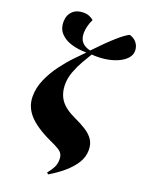

<svg xmlns="http://www.w3.org/2000/svg" viewBox="-185 -885 910 1201"><g transform="rotate(20 270.0 -284.5)"><path d="M293 229 283 220Q304 194 316 171Q328 148 328 118Q328 96 320.5 82Q313 68 292.5 55.5Q272 43 232 25Q129 -23 82 -76Q35 -129 35 -197Q35 -255 59.5 -311Q84 -367 120.5 -416.5Q157 -466 194.5 -505Q232 -544 257 -569Q203 -569 156.5 -583Q110 -597 82.5 -627.5Q55 -658 57 -707Q58 -747 84.5 -772.5Q111 -798 155 -798Q179 -798 196 -790.5Q213 -783 224 -773Q212 -748 206 -724Q200 -700 200 -679Q200 -640 219.5 -618.5Q239 -597 275 -589Q347 -665 398 -710Q449 -755 475 -766Q506 -757 523 -734.5Q540 -712 540 -683Q540 -654 518.5 -631Q497 -608 461 -592.5Q425 -577 381 -571Q337 -565 293 -569Q276 -542 254 -503.5Q232 -465 216 -422Q200 -379 200 -338Q200 -276 230 -234Q260 -192 330 -160Q376 -139 409.5 -117.5Q443 -96 461.5 -68.5Q480 -41 480 0Q480 46 454.5 86.5Q429 127 386.5 163Q344 199 293 229Z"/></g></svg>

Font: Literata 72pt ExtraBold
Style: Italic
Weight: 800
Italic angle: -2°
Designer: Latin by Veronika Burian and Jose Scaglione. Greek by Irene Vlachou. Cyrillic by Vera Evstafieva
Foundry: TypeTogether
Version: Version 3.002